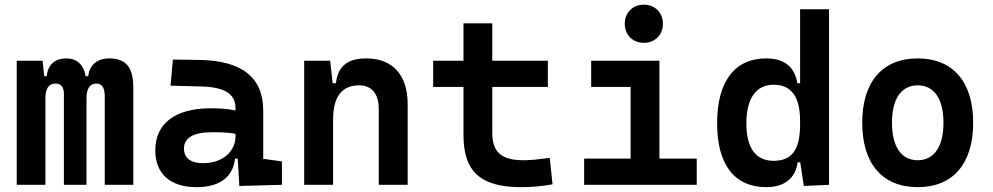

<svg xmlns="http://www.w3.org/2000/svg" viewBox="-20 -771 4142 801"><path d="M417 0H536.1V-405.3C536.1 -491.2 505.4 -527.3 435.1 -527.3C383.3 -527.3 352.5 -497.1 348.1 -453.1H337.4C328.1 -502.9 299.3 -527.3 257.3 -527.3C208.5 -527.3 180.2 -502 174.8 -453.1H164.6L157.7 -517.6H49.8V0H169.4V-359.4C169.4 -401.4 183.1 -422.4 211.4 -422.4C234.9 -422.4 246.6 -407.7 246.6 -378.4V0H340.8V-359.4C340.8 -401.4 354.5 -422.4 382.3 -422.4C405.8 -422.4 417 -404.8 417 -368.7Z M978.5 4.9 1156.2 0V-97.7L1078.1 -108.4V-309.6C1078.1 -446.3 991.2 -518.6 810.5 -521L701.2 -522.5L691.4 -413.6L820.3 -410.2C914.6 -407.7 962.4 -380.9 962.4 -320.3V-310.1C932.6 -316.4 900.4 -319.3 859.9 -319.3C711.9 -319.3 627.9 -256.8 627.9 -143.6C627.9 -45.4 690.9 9.8 800.3 9.8C893.1 9.8 952.1 -29.8 960.4 -109.4H971.7ZM962.4 -212.9V-200.2C962.4 -146.5 917 -90.3 826.7 -90.3C775.4 -90.3 747.6 -111.8 747.6 -151.4C747.6 -196.3 787.6 -219.2 862.8 -219.2C897 -219.2 927.2 -219.2 962.4 -212.9Z M1560.1 0H1680.7V-336.9C1680.7 -458 1618.2 -527.3 1508.8 -527.3C1427.7 -527.3 1389.6 -493.2 1381.3 -423.8H1367.7L1357.4 -517.6H1249V0H1369.6V-271.5C1369.6 -367.7 1406.2 -415 1478.5 -415C1530.3 -415 1560.1 -379.9 1560.1 -317.4Z M2154.3 9.8C2201.7 9.8 2241.2 5.9 2285.2 -2L2273.4 -112.3C2228.5 -106.4 2194.8 -102.5 2164.1 -102.5C2071.3 -102.5 2033.7 -136.7 2033.7 -217.3V-408.2H2265.6V-517.6H2033.7V-673.8H1913.6V-517.6H1787.1V-408.2H1913.6V-207.5C1913.6 -55.7 1983.9 9.8 2154.3 9.8Z M2417 0H2886.7V-109.4H2731V-517.6H2446.3V-408.2H2610.8V-109.4H2417ZM2666 -592.3C2712.4 -592.3 2745.6 -625.5 2745.6 -671.9C2745.6 -718.3 2712.4 -751.5 2666 -751.5C2619.6 -751.5 2586.4 -718.3 2586.4 -671.9C2586.4 -625.5 2619.6 -592.3 2666 -592.3Z M3176.3 9.8C3251.5 9.8 3298.8 -26.4 3307.6 -93.8H3318.4L3333.5 4.9L3438.5 0V-732.4H3317.9V-423.8H3306.2C3295.9 -491.2 3252.9 -527.3 3176.8 -527.3C3044.9 -527.3 2971.7 -431.2 2971.7 -256.3C2971.7 -83.5 3044.9 9.8 3176.3 9.8ZM3317.9 -251.5C3317.9 -148.4 3285.2 -100.1 3207.5 -100.1C3132.8 -100.1 3093.8 -153.3 3093.8 -256.3C3093.8 -360.4 3133.8 -417.5 3207.5 -417.5C3280.8 -417.5 3317.9 -368.2 3317.9 -265.6Z M3808.6 9.8C3955.6 9.8 4040 -87.9 4040 -258.8C4040 -429.7 3955.6 -527.3 3808.6 -527.3C3661.6 -527.3 3577.1 -429.7 3577.1 -258.8C3577.1 -87.9 3661.6 9.8 3808.6 9.8ZM3808.6 -102.5C3740.2 -102.5 3701.2 -159.2 3701.2 -258.8C3701.2 -358.9 3740.2 -415 3808.6 -415C3877 -415 3916 -358.9 3916 -258.8C3916 -159.2 3877 -102.5 3808.6 -102.5Z"/></svg>

Font: Cascadia Code PL SemiBold
Style: Regular
Weight: 600
Monospace: yes
Designer: Aaron Bell
Foundry: Saja Typeworks
Version: Version 2404.023